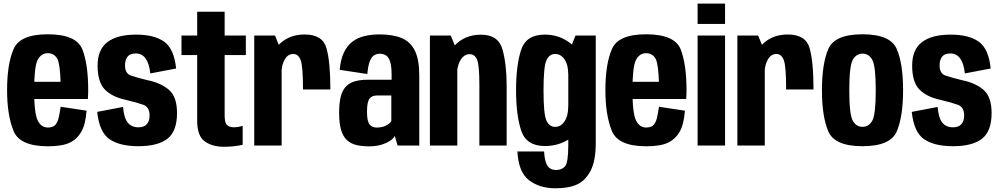

<svg xmlns="http://www.w3.org/2000/svg" viewBox="-20 -789 5420 1041"><path d="M239.6 4.1V-97.6Q202.9 -97.6 184.4 -136.3Q165.2 -174.2 165.2 -299.8Q165.2 -428 184.3 -464.3Q203.5 -500.6 238.9 -500.6Q275.9 -500.6 292.7 -466.3Q305.5 -435.6 308.5 -345.5H152V-252.1H456.3Q458.2 -274.9 458.2 -300Q458.2 -439.9 426.5 -521.7Q393.5 -603.1 238.9 -603.1Q86.9 -603.1 53.3 -521.9Q18.4 -440.8 18.4 -300.5Q18.4 -166.3 52.9 -80.4Q86.1 4.1 239.6 4.1ZM239.6 -97.6V4.1Q316.4 4.1 357.3 -15.1Q397.6 -34.2 421.1 -74.7Q443.9 -114.9 449.4 -188.9L308.9 -210.1Q303.8 -173.6 296.8 -145.3Q289 -117.7 274.7 -107.3Q261.3 -97.6 239.6 -97.6Z M729.7 3.7Q836 3.7 887.9 -36.9Q939.8 -77.6 939.8 -175.8Q939.8 -264.6 895.8 -302.1Q851.8 -339.6 779.8 -354.2Q720 -368.7 689 -379.7Q657.9 -390.7 657.9 -434.2Q657.9 -464.2 671.4 -481.7Q684.9 -499.2 716.3 -499.2Q749.9 -499.2 769.7 -471.7Q789.4 -444.1 794.8 -390.9L934.9 -417.6Q924 -524.1 870.6 -562.7Q817.2 -601.3 717.4 -601.3Q615.4 -601.3 562.3 -560.6Q509.1 -519.9 509.1 -433.1Q509.1 -344.3 548.3 -303.9Q587.6 -263.4 663.2 -247.3Q725.2 -232.6 758.1 -220.4Q791 -208.2 791 -162.3Q791 -132.5 775.9 -115.6Q760.7 -98.7 730.5 -98.7Q693.7 -98.7 673.1 -123.5Q652.5 -148.2 647 -209.1L507 -182.4Q518.6 -71.6 574.2 -34Q629.9 3.7 729.7 3.7Z M1194.6 6.8Q1247.1 6.8 1295.7 -4V-107.1Q1273.8 -98.9 1247.9 -98.9Q1224.3 -98.9 1211.1 -111Q1198 -123.1 1198 -163.4V-490.6H1312.9V-596.4H1198V-725.2H1049.1V-596.4H964V-490.6H1049.1V-134.1Q1049.1 -52.2 1089.8 -22.7Q1130.5 6.8 1194.6 6.8Z M1622.8 -303.9H1771.2Q1771.2 -453.8 1750.1 -527.9Q1729.1 -602 1631.7 -602Q1553.5 -602 1501.6 -555.9Q1449.6 -509.8 1449.6 -422.2L1506.6 -399.8Q1506.6 -434.7 1523.3 -465.5Q1540 -496.3 1570.1 -496.3Q1597.6 -496.3 1610.2 -463Q1622.8 -429.8 1622.8 -303.9ZM1358.4 0H1507V-507.5L1471.1 -596.4H1358.4Z M1983.9 4.5Q2010.1 4.5 2032.7 -0.5Q2055.4 -5.4 2073.2 -13.8Q2091.1 -22.2 2103.3 -31.8Q2115.4 -41.4 2120.6 -51.8L2135.6 0H2253.2V-379.9Q2253.2 -466 2229.3 -514.3Q2205.4 -562.6 2158 -582.5Q2110.6 -602.4 2038.1 -602.4Q1994.3 -602.4 1956.9 -593.5Q1919.4 -584.7 1891.1 -563.4Q1862.8 -542.1 1844.8 -504.8Q1826.8 -467.5 1821.9 -410.4L1971.5 -387.7Q1975.4 -431.6 1984.6 -455.7Q1993.8 -479.8 2007.6 -488.8Q2021.4 -497.7 2038.4 -497.7Q2059.5 -497.7 2073.9 -487.8Q2088.3 -477.8 2095.7 -453.1Q2103.2 -428.4 2103.2 -383.4V-356.7H1973.9Q1933.7 -356.7 1904.1 -348.3Q1874.5 -339.8 1855.4 -319.7Q1836.3 -299.5 1827.5 -264.9Q1818.7 -230.3 1818.7 -177.9Q1818.7 -122.1 1829 -86.1Q1839.2 -50.1 1860.3 -30.1Q1881.3 -10.1 1912 -2.8Q1942.7 4.5 1983.9 4.5ZM2024 -97.3Q2012.1 -97.3 2002.1 -100.7Q1992.2 -104.2 1984.6 -113.4Q1977 -122.6 1973.4 -139.4Q1969.8 -156.3 1969.8 -184.5Q1969.8 -212.8 1973.7 -230.3Q1977.7 -247.7 1985.1 -256.3Q1992.6 -264.9 2003.3 -268.2Q2014 -271.5 2027.1 -271.5H2101.7V-132.5Q2097 -124.2 2085.5 -115.6Q2074.1 -107.1 2058.2 -102.2Q2042.4 -97.3 2024 -97.3Z M2310.9 0H2459.5V-509.1L2424 -596.4H2310.9ZM2579.1 0H2727V-325.9Q2727 -438.6 2704.8 -519.8Q2682.7 -601 2587.3 -601Q2497.8 -601 2441 -538.1Q2384.1 -475.2 2384.1 -394L2456.5 -371.5Q2456.5 -428.9 2476.1 -462.1Q2495.7 -495.3 2525.6 -495.3Q2555.4 -495.3 2567.3 -463.8Q2579.1 -432.3 2579.1 -330.2Z M2991.8 231.9Q3062.7 231.9 3107.9 211.5Q3153.2 191.1 3181.6 137.8Q3210.1 84.4 3210.1 -13V-596.4H3100.3L3061.2 -498.1V-4.1Q3061.2 94.7 3043.1 113.7Q3025 132.7 2994.7 132.7Q2975.8 132.7 2961.5 123.4Q2947.3 114.1 2939.7 91.4Q2932.1 68.7 2930 32.1H2785.3Q2791 144.6 2848.5 188.3Q2906 231.9 2991.8 231.9ZM2934.5 2.8Q3010.8 2.8 3070.6 -38.2Q3130.4 -79.1 3130.4 -150.1L3060.8 -212Q3060.8 -160.3 3040.6 -130.7Q3020.5 -101.1 2990.2 -101.1Q2957.9 -101.1 2942.4 -136Q2926.9 -170.8 2926.9 -299Q2926.9 -426.7 2942.4 -461.5Q2957.9 -496.4 2990.2 -496.4Q3020.5 -496.4 3040.6 -467.3Q3060.8 -438.2 3060.8 -387.6L3129.3 -441.9Q3129.3 -511.8 3069.7 -556.6Q3010.1 -601.4 2933.8 -601.4Q2832.4 -601.4 2805.2 -517.8Q2778 -434.1 2778 -299.4Q2778 -165.2 2805.8 -81.2Q2833.5 2.8 2934.5 2.8Z M3483.6 4.1V-97.6Q3446.9 -97.6 3428.4 -136.3Q3409.2 -174.2 3409.2 -299.8Q3409.2 -428 3428.3 -464.3Q3447.5 -500.6 3482.9 -500.6Q3519.9 -500.6 3536.7 -466.3Q3549.5 -435.6 3552.5 -345.5H3396V-252.1H3700.3Q3702.2 -274.9 3702.2 -300Q3702.2 -439.9 3670.5 -521.7Q3637.5 -603.1 3482.9 -603.1Q3330.9 -603.1 3297.3 -521.9Q3262.4 -440.8 3262.4 -300.5Q3262.4 -166.3 3296.9 -80.4Q3330.1 4.1 3483.6 4.1ZM3483.6 -97.6V4.1Q3560.4 4.1 3601.3 -15.1Q3641.6 -34.2 3665.1 -74.7Q3687.9 -114.9 3693.4 -188.9L3552.9 -210.1Q3547.8 -173.6 3540.8 -145.3Q3533 -117.7 3518.7 -107.3Q3505.3 -97.6 3483.6 -97.6Z M3762.3 0H3911.2V-596.5H3762.3ZM3762.3 -769.3V-659.3H3911.2V-769.3Z M4242.3 -303.9H4390.7Q4390.7 -453.8 4369.6 -527.9Q4348.6 -602 4251.2 -602Q4173 -602 4121.1 -555.9Q4069.1 -509.8 4069.1 -422.2L4126.1 -399.8Q4126.1 -434.7 4142.8 -465.5Q4159.5 -496.3 4189.6 -496.3Q4217.1 -496.3 4229.7 -463Q4242.3 -429.8 4242.3 -303.9ZM3977.9 0H4126.5V-507.5L4090.6 -596.4H3977.9Z M4656.2 3.7Q4807.8 3.7 4842.1 -76.6Q4876.4 -157 4876.4 -300Q4876.4 -443.5 4842.1 -523.3Q4807.8 -603.1 4656.2 -603.1Q4505.4 -603.1 4471 -523.3Q4436.5 -443.5 4436.5 -300Q4436.5 -157 4471 -76.6Q4505.4 3.7 4656.2 3.7ZM4656.2 -101.3Q4622.1 -101.3 4603.4 -135.3Q4584.7 -169.2 4584.7 -299.6Q4584.7 -430.1 4603.4 -464.1Q4622.1 -498.1 4656.2 -498.1Q4691.1 -498.1 4709.7 -464.1Q4728.2 -430.1 4728.2 -299.6Q4728.2 -169.2 4709.7 -135.3Q4691.1 -101.3 4656.2 -101.3Z M5146.2 3.7Q5252.5 3.7 5304.4 -36.9Q5356.3 -77.6 5356.3 -175.8Q5356.3 -264.6 5312.3 -302.1Q5268.3 -339.6 5196.3 -354.2Q5136.5 -368.7 5105.5 -379.7Q5074.4 -390.7 5074.4 -434.2Q5074.4 -464.2 5087.9 -481.7Q5101.4 -499.2 5132.8 -499.2Q5166.4 -499.2 5186.2 -471.7Q5205.9 -444.1 5211.3 -390.9L5351.4 -417.6Q5340.5 -524.1 5287.1 -562.7Q5233.7 -601.3 5133.9 -601.3Q5031.9 -601.3 4978.8 -560.6Q4925.6 -519.9 4925.6 -433.1Q4925.6 -344.3 4964.8 -303.9Q5004.1 -263.4 5079.7 -247.3Q5141.7 -232.6 5174.6 -220.4Q5207.5 -208.2 5207.5 -162.3Q5207.5 -132.5 5192.4 -115.6Q5177.2 -98.7 5147 -98.7Q5110.2 -98.7 5089.6 -123.5Q5069 -148.2 5063.5 -209.1L4923.5 -182.4Q4935.1 -71.6 4990.7 -34Q5046.4 3.7 5146.2 3.7Z"/></svg>

Font: Anybody Thin Condensed
Style: Regular
Weight: 100
Width: 3
Version: Version 1.113;gftools[0.9.25]